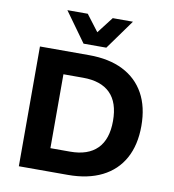

<svg xmlns="http://www.w3.org/2000/svg" viewBox="-99 -1026 1006 1113"><g transform="rotate(10 404.5 -470.0)"><path d="M87 0V-705H376Q494 -705 576.5 -663.5Q659 -622 702.5 -543.5Q746 -465 746 -353Q746 -241 702.5 -162Q659 -83 576 -41.5Q493 0 376 0ZM249 -135H365Q470 -135 524.5 -190Q579 -245 579 -353Q579 -462 524.5 -516Q470 -570 365 -570H249ZM333 -765 207 -940H327L400 -844L474 -940H593L467 -765Z"/></g></svg>

Font: Nunito Sans 8pt ExtraBold
Style: Regular
Weight: 800
Version: Version 3.101;gftools[0.9.27]